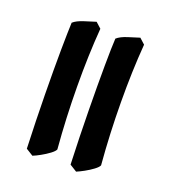

<svg xmlns="http://www.w3.org/2000/svg" viewBox="-100 -564 582 655"><g transform="rotate(20 190.5 -236.0)"><path d="M61.5 -455.6Q73.7 -466.8 99.6 -474.9Q125.5 -482.9 140.6 -487.8L160.6 -469.7Q152.8 -371.1 153.6 -257.8Q154.3 -144.5 163.6 -32.7Q160.6 -25.4 147.2 -15.4Q133.8 -5.4 117.9 3.4Q102.1 12.2 90.8 16.6L64.9 0.5Q61 -101.6 59.8 -194.3Q58.6 -287.1 59.3 -356.2Q60.1 -425.3 61.5 -455.6ZM220.2 -455.6Q232.4 -466.8 258.1 -474.9Q283.7 -482.9 299.3 -487.8L319.3 -469.7Q311.5 -371.1 312.3 -257.8Q313 -144.5 322.3 -32.7Q319.3 -25.4 305.9 -15.4Q292.5 -5.4 276.4 3.4Q260.3 12.2 249.5 16.6L223.6 0.5Q219.7 -101.6 218.5 -194.3Q217.3 -287.1 217.8 -356.2Q218.3 -425.3 220.2 -455.6Z"/></g></svg>

Font: Namdhinggo SemiBold
Style: Regular
Weight: 600
Designer: Victor Gaultney
Foundry: SIL International
Version: Version 3.001